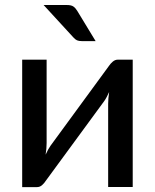

<svg xmlns="http://www.w3.org/2000/svg" viewBox="-20 -746 618 766"><path d="M509.5 -508V0H411.5V-332Q411.5 -342 412.5 -354.2Q413.5 -366.5 415.5 -379Q410.5 -368.5 405.8 -359.2Q401 -350 396 -343L162.5 -24.5Q157 -15.5 148 -7.5Q139 0.5 127.5 0.5H68.5V-508H166V-175.5Q166 -165.5 165 -153.2Q164 -141 162 -129Q172 -151 181.5 -164.5L415 -483.5Q420.5 -492 429.8 -500Q439 -508 450.5 -508ZM246.5 -726Q264 -726 272.5 -720.2Q281 -714.5 288 -703L361.5 -582H306Q294.5 -582 287.2 -585.2Q280 -588.5 272.5 -597L154 -726Z"/></svg>

Font: Lato 2
Style: Regular
Weight: 500
Designer: Lukasz Dziedzic with Adam Twardoch and Botio Nikoltchev
Foundry: tyPoland Lukasz Dziedzic
Version: Version 2.015; 2015-08-06; http://www.latofonts.com/